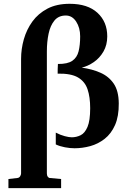

<svg xmlns="http://www.w3.org/2000/svg" viewBox="-20 -760 671 1000"><path d="M598.6 -221.2Q599.1 -153.8 579.1 -108.6Q559.1 -63.5 525.1 -36.9Q491.2 -10.3 450.2 1Q409.2 12.2 368.2 12.2Q344.7 12.2 317.9 7.1Q291 2 270.5 -7.8V-69.3Q294.9 -56.6 317.4 -50.8Q339.8 -44.9 353.5 -44.9Q377.9 -44.9 399.9 -55.7Q421.9 -66.4 435.8 -99.1Q449.7 -131.8 449.7 -196.8Q449.7 -254.4 436 -294.9Q422.4 -335.4 386 -356.7Q349.6 -377.9 280.3 -376.5Q280.3 -386.7 280.5 -400.6Q280.8 -414.6 281.7 -426.8Q332 -426.3 356.7 -443.4Q381.3 -460.4 389.4 -492.9Q397.5 -525.4 397.5 -570.8Q397.5 -615.7 376.7 -647.5Q356 -679.2 322.8 -679.2Q285.2 -679.2 263.7 -653.3Q242.2 -627.4 233.2 -585Q224.1 -542.5 224.1 -492.2V143.1Q224.1 154.3 229 160.6Q233.9 167 239.3 167L298.3 172.4V219.7H23.9V172.4L70.8 167Q80.1 166 85 158Q89.8 149.9 89.8 143.1V-453.1Q89.8 -504.9 104.2 -555.7Q118.7 -606.4 148.9 -648.2Q179.2 -689.9 227.3 -715.1Q275.4 -740.2 342.8 -740.2Q436.5 -740.2 487.5 -693.4Q538.6 -646.5 538.6 -570.8Q538.6 -525.4 518.8 -491.5Q499 -457.5 468.5 -436.5Q438 -415.5 405.8 -407.7Q459.5 -400.4 502.9 -381.3Q546.4 -362.3 572.3 -324.5Q598.1 -286.6 598.6 -221.2Z"/></svg>

Font: Charis
Style: Bold
Weight: 700
Designer: Walt Agee, Miriam Martin, Annie Olsen, Victor Gaultney, Lorna Priest, Alan Ward, Bob Hallissy, Martin Hosken, Sharon Cor
Foundry: SIL Global
Version: Version 7.000